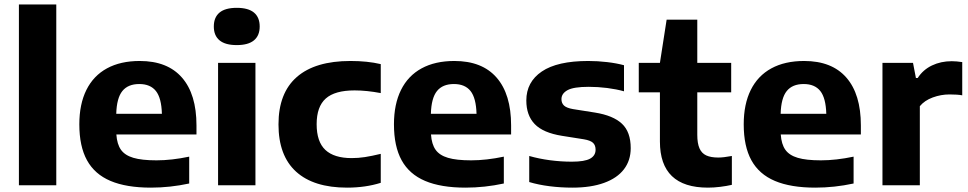

<svg xmlns="http://www.w3.org/2000/svg" viewBox="-20 -828 4326 858"><path d="M64.5 0V-808H231.5V0Z M858 -227H500Q503 -183.5 520.5 -158.8Q538 -134 575.8 -122.8Q613.5 -111.5 679.5 -111.5Q747 -111.5 825.5 -128V-8Q740 10.5 654.5 10.5Q544.5 10.5 473.8 -19.5Q403 -49.5 368.8 -111.8Q334.5 -174 334.5 -272.5Q334.5 -362.5 366 -426Q397.5 -489.5 458 -522.5Q518.5 -555.5 604.5 -555.5Q728.5 -555.5 793.2 -481.2Q858 -407 858 -267.5ZM499.5 -319.5H703.5Q701.5 -390 676.8 -421.2Q652 -452.5 602.5 -452.5Q552 -452.5 526.8 -421.2Q501.5 -390 499.5 -319.5Z M954.5 0V-547H1121.5V0ZM935.5 -709.5Q935.5 -750.5 961 -771.8Q986.5 -793 1038 -793Q1089.5 -793 1115 -771.8Q1140.5 -750.5 1140.5 -709.5Q1140.5 -669 1115 -647.8Q1089.5 -626.5 1038 -626.5Q986.5 -626.5 961 -647.8Q935.5 -669 935.5 -709.5Z M1224.5 -272Q1224.5 -412.5 1306.5 -484Q1388.5 -555.5 1546 -555.5Q1622 -555.5 1681.5 -541.5V-412Q1618.5 -424 1564.5 -424Q1476.5 -424 1435.8 -387.8Q1395 -351.5 1395 -273Q1395 -194.5 1434 -158Q1473 -121.5 1551.5 -121.5Q1581 -121.5 1610.5 -126Q1640 -130.5 1681.5 -140.5V-11Q1613 10.5 1531 10.5Q1381.5 10.5 1303 -61Q1224.5 -132.5 1224.5 -272Z M2264 -227H1906Q1909 -183.5 1926.5 -158.8Q1944 -134 1981.8 -122.8Q2019.5 -111.5 2085.5 -111.5Q2153 -111.5 2231.5 -128V-8Q2146 10.5 2060.5 10.5Q1950.5 10.5 1879.8 -19.5Q1809 -49.5 1774.8 -111.8Q1740.5 -174 1740.5 -272.5Q1740.5 -362.5 1772 -426Q1803.5 -489.5 1864 -522.5Q1924.5 -555.5 2010.5 -555.5Q2134.5 -555.5 2199.2 -481.2Q2264 -407 2264 -267.5ZM1905.5 -319.5H2109.5Q2107.5 -390 2082.8 -421.2Q2058 -452.5 2008.5 -452.5Q1958 -452.5 1932.8 -421.2Q1907.5 -390 1905.5 -319.5Z M2345 -14.5V-131Q2388.5 -118.5 2437.5 -112Q2486.5 -105.5 2535.5 -105.5Q2592.5 -105.5 2617 -119Q2641.5 -132.5 2641.5 -159Q2641.5 -179 2630 -189.8Q2618.5 -200.5 2589.5 -205.5L2491.5 -221Q2407 -234.5 2369.5 -273.5Q2332 -312.5 2332 -379Q2332 -461.5 2401.2 -508.5Q2470.5 -555.5 2608.5 -555.5Q2651 -555.5 2693.2 -550.5Q2735.5 -545.5 2768.5 -536.5V-420Q2734.5 -429.5 2693.2 -434.8Q2652 -440 2611 -440Q2543 -440 2516 -425Q2489 -410 2489 -385Q2489 -367 2500.5 -356.2Q2512 -345.5 2540.5 -340.5L2638.5 -325Q2720 -312 2759.2 -275.2Q2798.5 -238.5 2798.5 -166Q2798.5 -111 2768.2 -71.5Q2738 -32 2679.5 -10.8Q2621 10.5 2538 10.5Q2485.5 10.5 2436 4.2Q2386.5 -2 2345 -14.5Z M3250.5 -131V-2Q3226.5 3.5 3198 7Q3169.5 10.5 3143.5 10.5Q2929 10.5 2929 -195.5V-415.5H2834.5V-547H2929L2959 -740H3096V-547H3247.5V-415.5H3096V-225.5Q3096 -187.5 3105.8 -165.2Q3115.5 -143 3136 -133.5Q3156.5 -124 3190 -124Q3213 -124 3250.5 -131Z M3827 -227H3469Q3472 -183.5 3489.5 -158.8Q3507 -134 3544.8 -122.8Q3582.5 -111.5 3648.5 -111.5Q3716 -111.5 3794.5 -128V-8Q3709 10.5 3623.5 10.5Q3513.5 10.5 3442.8 -19.5Q3372 -49.5 3337.8 -111.8Q3303.5 -174 3303.5 -272.5Q3303.5 -362.5 3335 -426Q3366.5 -489.5 3427 -522.5Q3487.5 -555.5 3573.5 -555.5Q3697.5 -555.5 3762.2 -481.2Q3827 -407 3827 -267.5ZM3468.5 -319.5H3672.5Q3670.5 -390 3645.8 -421.2Q3621 -452.5 3571.5 -452.5Q3521 -452.5 3495.8 -421.2Q3470.5 -390 3468.5 -319.5Z M3923.5 -547H4060L4073 -479.5H4081Q4105 -516.5 4144.8 -535.5Q4184.5 -554.5 4233 -554.5Q4254 -554.5 4280 -550.5V-402Q4259.5 -406 4223 -406Q4185 -406 4148.2 -392.5Q4111.5 -379 4090.5 -353.5V0H3923.5Z"/></svg>

Font: Encode Sans Semi Expanded
Style: Bold
Weight: 700
Width: 6
Designer: Multiple Designers
Foundry: Impallari Type
Version: Version 2.000